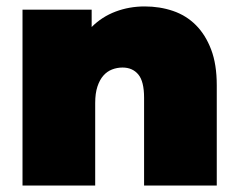

<svg xmlns="http://www.w3.org/2000/svg" viewBox="-20 -577 742 597"><path d="M430 -557Q477 -557 518 -543Q559 -529 589 -499Q619 -469 636.5 -423Q654 -377 654 -312V0H428V-273Q428 -324 410 -345.5Q392 -367 361 -367Q344 -367 328.5 -361Q313 -355 301.5 -342Q290 -329 283 -308Q276 -287 276 -257V0H50V-547H265V-493Q297 -525 339.5 -541Q382 -557 430 -557Z"/></svg>

Font: Montserrat-Alt1 Black
Style: Regular
Weight: 900
Designer: Differentunic
Foundry: Differentunic
Version: Version 7.222